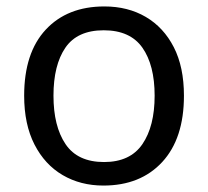

<svg xmlns="http://www.w3.org/2000/svg" viewBox="-20 -566 645 596"><path d="M551 -269Q551 -136 483.5 -63Q416 10 301 10Q230 10 174.5 -22.5Q119 -55 87 -117.5Q55 -180 55 -269Q55 -402 122 -474Q189 -546 304 -546Q377 -546 432.5 -513.5Q488 -481 519.5 -419.5Q551 -358 551 -269ZM146 -269Q146 -174 183.5 -118.5Q221 -63 303 -63Q384 -63 422 -118.5Q460 -174 460 -269Q460 -364 422 -418Q384 -472 302 -472Q220 -472 183 -418Q146 -364 146 -269Z"/></svg>

Font: Noto Sans IKEA
Style: Regular
Weight: 400
Designer: Monotype Design Team
Foundry: Monotype Imaging Inc.
Version: Version 2.001